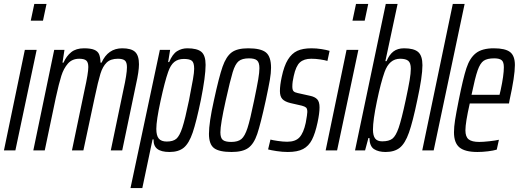

<svg xmlns="http://www.w3.org/2000/svg" viewBox="-23 -763 2636 974"><path d="M133 -658 151 -743H213L195 -658ZM-3 0 103 -510H163L55 0Z M252 -510H304L294 -445H299Q314 -479 338.5 -498.5Q363 -518 403 -518Q437 -518 455 -510.5Q473 -503 479.5 -488Q486 -473 487 -445H492Q525 -518 597 -518Q643 -518 662.5 -499.5Q682 -481 682 -437Q682 -401 667 -335L597 0H539L603 -307Q621 -387 621 -422Q621 -447 610.5 -456Q600 -465 575 -465Q538 -465 518 -445.5Q498 -426 486.5 -389Q475 -352 457 -267L400 0H342L406 -307Q425 -392 425 -423Q425 -447 414.5 -456Q404 -465 379 -465Q343 -465 321.5 -440.5Q300 -416 288 -378Q276 -340 260 -267L204 0H146Z M788 -510H840L830 -448H835Q852 -489 875.5 -503.5Q899 -518 927 -518Q977 -518 998.5 -500Q1020 -482 1020 -434Q1020 -376 996 -256Q973 -145 954.5 -90.5Q936 -36 909.5 -14Q883 8 837 8Q795 8 775 -7.5Q755 -23 756 -56H751L699 191H639ZM936 -255 941 -282Q950 -327 956 -361.5Q962 -396 962 -414Q962 -445 950.5 -454.5Q939 -464 910 -464Q880 -464 861 -448.5Q842 -433 830 -398Q813 -350 791.5 -251Q770 -152 770 -109Q770 -75 782.5 -60Q795 -45 823 -45Q855 -45 871.5 -59Q888 -73 902 -115.5Q916 -158 936 -255Z M1037 -84Q1037 -141 1062 -253Q1088 -373 1106 -424.5Q1124 -476 1152 -497Q1180 -518 1236 -518Q1300 -518 1326 -497Q1352 -476 1352 -419Q1352 -393 1346 -358Q1340 -323 1325 -253Q1299 -134 1282 -83.5Q1265 -33 1236.5 -12.5Q1208 8 1152 8Q1089 8 1063 -11.5Q1037 -31 1037 -84ZM1266 -253Q1281 -325 1287 -360.5Q1293 -396 1293 -417Q1293 -446 1281 -456.5Q1269 -467 1240 -467Q1205 -467 1187.5 -452.5Q1170 -438 1157.5 -397Q1145 -356 1122 -253Q1095 -132 1095 -92Q1095 -63 1107.5 -53Q1120 -43 1150 -43Q1184 -43 1201.5 -57.5Q1219 -72 1232.5 -113.5Q1246 -155 1266 -253Z M1337 -5 1349 -55Q1359 -52 1386 -48Q1413 -44 1434 -44Q1476 -44 1496.5 -66.5Q1517 -89 1528 -140Q1536 -184 1536 -195Q1536 -212 1529.5 -217.5Q1523 -223 1508 -227L1451 -240Q1422 -247 1409.5 -260.5Q1397 -274 1397 -301Q1397 -330 1406 -372Q1418 -429 1437.5 -460.5Q1457 -492 1485 -505Q1513 -518 1557 -518Q1582 -518 1607.5 -514Q1633 -510 1649 -505L1638 -454Q1625 -458 1601.5 -461.5Q1578 -465 1556 -465Q1519 -465 1498.5 -446.5Q1478 -428 1467 -377Q1460 -348 1460 -324Q1460 -307 1466 -300.5Q1472 -294 1487 -291L1550 -277Q1574 -272 1586 -259.5Q1598 -247 1598 -218Q1598 -189 1588 -142Q1576 -86 1559.5 -54Q1543 -22 1514.5 -7Q1486 8 1437 8Q1410 8 1380.5 3.5Q1351 -1 1337 -5Z M1765 -658 1783 -743H1845L1827 -658ZM1629 0 1735 -510H1795L1687 0Z M1851 -63H1846L1829 0H1778L1934 -743H1994L1932 -453H1938Q1952 -486 1973 -502Q1994 -518 2027 -518Q2077 -518 2098.5 -499Q2120 -480 2120 -432Q2120 -375 2094 -256Q2071 -145 2051.5 -90Q2032 -35 2005 -13.5Q1978 8 1933 8Q1897 8 1874.5 -6.5Q1852 -21 1851 -63ZM2035 -255Q2049 -320 2055 -356Q2061 -392 2061 -414Q2061 -444 2048 -454.5Q2035 -465 2007 -465Q1952 -465 1928 -398Q1909 -345 1889 -249Q1869 -153 1869 -106Q1869 -75 1880 -60.5Q1891 -46 1916 -46Q1950 -46 1967.5 -59.5Q1985 -73 1999.5 -115Q2014 -157 2035 -255Z M2119 0 2274 -743H2334L2177 0Z M2280 -92Q2280 -119 2285.5 -154Q2291 -189 2304 -254Q2326 -365 2343 -417Q2360 -469 2391.5 -493.5Q2423 -518 2482 -518Q2540 -518 2564.5 -499Q2589 -480 2589 -433Q2589 -377 2562 -255L2559 -238H2360Q2338 -141 2338 -102Q2338 -69 2354.5 -56Q2371 -43 2408 -43Q2428 -43 2459.5 -46.5Q2491 -50 2508 -54L2497 -4Q2481 1 2453 4.5Q2425 8 2399 8Q2336 8 2308 -15Q2280 -38 2280 -92ZM2511 -282 2517 -307Q2533 -381 2533 -422Q2533 -449 2521.5 -458Q2510 -467 2484 -467Q2449 -467 2431 -455Q2413 -443 2400 -406Q2387 -369 2369 -282Z"/></svg>

Font: Saira Ultra Condensed
Style: Italic
Weight: 400
Width: 1
Italic angle: -12°
Designer: Hector Gatti with collaboration of the Omnibus-Type team
Foundry: Omnibus-Type
Version: Version 1.001; ttfautohint (v1.8)